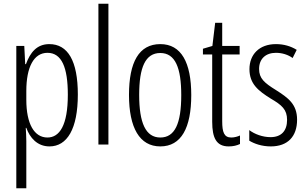

<svg xmlns="http://www.w3.org/2000/svg" viewBox="-20 -780 1656 1036"><path d="M246 -542C179 -542 143 -497 120 -434H116L111 -532H68V236H122V-19C122 -45 120 -70 119 -90H122C141 -37 181 10 247 10C342 10 400 -84 400 -270C400 -452 346 -542 246 -542ZM236 -495C313 -495 346 -416 346 -269C346 -103 301 -38 236 -38C165 -38 122 -111 122 -242V-289C122 -417 162 -495 236 -495Z M565 0V-760H511V0Z M1012 -267C1012 -443 958 -542 845 -542C730 -542 676 -445 676 -268C676 -91 733 10 845 10C958 10 1012 -90 1012 -267ZM731 -268C731 -416 764 -494 845 -494C926 -494 958 -413 958 -267C958 -112 923 -38 845 -38C766 -38 731 -117 731 -268Z M1228 -38C1189 -38 1179 -67 1179 -126V-486H1273V-532H1179V-657H1141L1126 -532L1075 -517V-486H1125V-123C1125 -35 1148 10 1214 10C1239 10 1258 5 1275 -3V-49C1262 -43 1245 -38 1228 -38Z M1583 -134C1583 -218 1535 -252 1469 -294C1406 -333 1378 -357 1378 -408C1378 -463 1414 -495 1469 -495C1502 -495 1534 -485 1559 -467L1581 -511C1549 -531 1511 -542 1469 -542C1378 -542 1326 -485 1326 -407C1326 -327 1374 -290 1441 -248C1501 -213 1529 -189 1529 -133C1529 -74 1498 -40 1440 -40C1397 -40 1354 -56 1325 -78V-21C1351 -5 1392 10 1441 10C1533 10 1583 -44 1583 -134Z"/></svg>

Font: Noto Sans Thai Looped ExtraCondensed Light
Style: Regular
Weight: 300
Width: 2
Designer: Sasikarn Vongin, Ben Mitchell
Foundry: The Fontpad Ltd
Version: Version 1.001